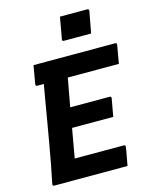

<svg xmlns="http://www.w3.org/2000/svg" viewBox="-135 -1017 876 1104"><g transform="rotate(-15 303.5 -465.0)"><path d="M331 -930Q350 -930 370.5 -930Q391 -930 412 -930Q433 -930 453.5 -930Q474 -930 494 -930Q499 -930 501 -927Q503 -924 503 -919L479 -790Q460 -790 439.5 -790Q419 -790 398 -790Q377 -790 356.5 -790Q336 -790 317 -790Q312 -790 309 -793Q306 -796 308 -801ZM112 -700H598Q602 -700 604 -698.5Q606 -697 606.5 -694.5Q607 -692 607 -689Q602 -659 597.5 -634.5Q593 -610 588 -580H102Q99 -580 96.5 -581.5Q94 -583 93.5 -585.5Q93 -588 93 -591Q98 -621 102.5 -645.5Q107 -670 112 -700ZM198 -411H488Q492 -411 494 -409.5Q496 -408 496.5 -405.5Q497 -403 497 -400Q495 -388 491.5 -369.5Q488 -351 484.5 -331.5Q481 -312 478 -294H177ZM48 0Q45 0 43 -1Q41 -2 40 -3.5Q39 -5 39 -7Q39 -9 39 -11Q50 -62 61 -120.5Q72 -179 83 -242Q94 -305 105 -369.5Q116 -434 127 -498.5Q138 -563 149 -624H301L288 -605Q284 -582 280 -558Q276 -534 271 -510Q262 -462 253.5 -413Q245 -364 236.5 -315Q228 -266 219 -217Q210 -168 202 -120H493Q499 -120 501.5 -117Q504 -114 503 -109Q501 -90 495 -59.5Q489 -29 484 0Z"/></g></svg>

Font: RecMonoLinear Nerd Font Mono
Style: Bold Italic
Weight: 700
Italic angle: -10°
Monospace: yes
Version: Version 1.085; ttfautohint (v1.8.4.7-5d5b);Nerd Fonts 3.2.1